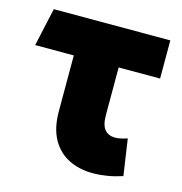

<svg xmlns="http://www.w3.org/2000/svg" viewBox="-97 -587 644 678"><g transform="rotate(15 225.0 -248.0)"><path d="M301.1 14Q251.4 14 212.4 -5.4Q173.5 -24.9 151.1 -64.9Q128.6 -105 128.6 -166.5V-370.5H-12.6L18.1 -510H444.1V-370.5H292.6V-196.5Q292.6 -159.6 306.3 -143.7Q320 -127.8 344.1 -127.8Q353.8 -127.8 364.8 -130.2Q375.9 -132.6 388.6 -136.8L408.1 -4.2Q380.8 4.8 353.4 9.4Q326.1 14 301.1 14Z"/></g></svg>

Font: Geologica-Sharp
Style: Regular
Weight: 100
Designer: Sindre Bremnes, Frode Helland
Foundry: Monokrom Skriftforlag AS
Version: Version 1.010;gftools[0.9.28]